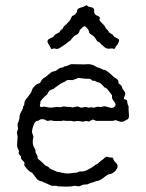

<svg xmlns="http://www.w3.org/2000/svg" viewBox="-20 -687 547 718"><path d="M222.2 -439Q229.5 -439 245.1 -446.8H261.2Q283.2 -446.8 290 -446.3Q296.9 -445.8 304.7 -446.8Q312.5 -447.8 320.3 -445.8Q327.1 -443.8 328.1 -443.8L346.2 -434.1H349.1L367.2 -425.8H370.6Q377.4 -425.8 408.2 -397Q422.9 -389.6 422.9 -381.8V-376Q424.8 -374 430.2 -370.1Q435.5 -366.2 436.5 -360.8Q437.5 -354 444.3 -346.7Q451.7 -339.4 445.8 -327.1Q439.9 -314.9 448.2 -314.9H450.2Q456.1 -313 456.1 -305.2Q456.1 -297.4 460.9 -290V-274.9Q460.9 -273.4 461.9 -261.7Q462.9 -250 461.4 -246.6Q460 -243.2 459 -242.2Q458 -241.2 455.6 -240.2Q453.1 -239.3 445.3 -234.4Q437.5 -229.5 426.8 -232.9L412.1 -237.8L401.9 -234.9Q370.6 -234.9 339.8 -234.9L327.1 -240.2L313 -232.9Q311 -231.9 307.6 -233.4Q304.2 -234.9 303.2 -234.9L290 -231.9L272 -234.9L255.9 -232.9L246.1 -234.9H224.1L219.2 -236.8L212.9 -234.9Q203.1 -234.9 192.9 -234.4Q182.6 -233.9 176.3 -235.8Q169.9 -237.8 165.5 -236.3Q161.1 -234.9 157.7 -234.9Q154.3 -234.9 147 -240.2Q132.3 -242.7 128.9 -239.3Q124 -234.9 120.6 -234.9H117.2Q111.3 -231.9 107.9 -225.1Q98.1 -201.2 100.1 -189.9L105 -176.8Q98.1 -147 110.4 -130.9Q112.8 -127.4 112.8 -122.6V-118.2Q114.7 -112.8 117.7 -107.9Q121.1 -103 120.6 -99.1Q120.1 -93.8 126 -89.8Q131.8 -85.9 140.6 -76.7Q149.4 -67.4 152.8 -66.4Q157.2 -64.9 159.2 -64Q161.1 -63 164.1 -59.6Q167 -56.2 168.9 -55.2Q170.9 -54.2 174.8 -53.2Q178.7 -51.8 186 -47.9Q193.4 -43.5 199.2 -43.9L216.8 -40Q230.5 -37.1 243.2 -39.1Q255.9 -41 260.7 -41Q268.6 -41 272.9 -43.9Q277.3 -46.9 285.6 -45.9Q293.5 -44.9 309.1 -52.7Q325.2 -61 331.5 -66.4Q337.9 -71.8 340.3 -72.3Q344.2 -73.2 350.1 -79.1Q356 -85 359.9 -87.4Q364.3 -89.8 369.1 -94.7Q374 -99.6 378.9 -101.1L392.1 -98.1Q400.9 -98.1 401.9 -96.7Q402.8 -95.7 404.3 -90.8Q406.2 -85 412.1 -79.6Q429.7 -64.5 407.2 -43.9Q397 -36.1 390.6 -36.1Q384.3 -36.1 368.7 -23.4Q351.6 -9.8 339.8 -9.8Q328.6 -4.9 323.2 -3.9Q317.9 -2.9 312.5 0Q307.6 2.9 301.8 2.9Q295.9 2.9 293 3.4Q290 3.9 283.7 6.8Q277.3 9.8 273.9 9.8L258.8 7.8Q243.2 11.7 220.7 10.7Q198.2 9.8 196.8 9.8L189.9 7.8Q181.2 7.8 172.9 7.8Q159.2 1 149.4 -2.9Q139.6 -6.8 139.2 -7.8Q127.9 -9.8 123 -13.2Q118.2 -16.6 109.9 -28.3Q102.1 -40 98.1 -42Q93.8 -43.9 90.8 -45.9Q87.9 -47.9 80.1 -56.6Q72.3 -65.4 71.3 -67.9Q70.3 -69.3 71.3 -74.2Q71.8 -79.1 70.3 -81.1Q68.8 -83 59.1 -92.8L58.1 -102.1Q49.3 -110.8 49.8 -116.7Q50.8 -122.1 50.8 -124L45.9 -132.8Q43.9 -138.7 43.9 -146.5L45.9 -176.8L43 -190.9L47.9 -207Q44.9 -214.8 45.9 -225.1Q51.8 -235.4 52.7 -247.6Q53.2 -259.3 59.6 -269.5Q65.9 -279.8 65.9 -283.7Q65.9 -287.1 66.4 -288.1Q66.9 -289.1 67.9 -290.5Q68.8 -292 69.8 -293.5Q71.8 -296.9 71.3 -302.2Q70.3 -308.1 82 -321.8Q96.7 -339.4 98.6 -347.2Q100.1 -355 107.9 -363.3Q115.2 -372.1 121.1 -373.5Q127 -375 128.9 -376.5Q130.9 -377.9 133.3 -382.8Q138.2 -392.6 144.5 -395.5Q152.3 -399.4 163.6 -410.2Q174.8 -420.9 186 -420.9Q189.5 -422.4 204.1 -433.1L211.9 -434.1Q214.8 -434.1 222.2 -439ZM219.2 -289.1Q226.1 -287.1 242.2 -287.1L251 -285.2L270 -289.1Q271 -289.1 283.2 -284.2L300.8 -287.1L312 -284.2L321.8 -286.1L331.1 -284.2L345.2 -288.1Q347.2 -288.1 351.6 -287.1Q356 -286.1 362.8 -288.1Q370.1 -290 372.6 -289.6Q375 -289.1 379.9 -287.6Q384.8 -286.1 392.1 -284.2Q399.4 -282.2 405.3 -285.6Q411.1 -289.1 412.1 -294.9Q412.6 -300.8 405.8 -308.6Q398.9 -316.4 398.9 -322.8V-330.1Q397.9 -333 393.6 -337.9Q389.2 -342.8 383.8 -350.6Q378.4 -358.4 371.1 -359.9Q369.1 -362.3 360.8 -371.1Q352.5 -379.9 342.8 -379.9Q340.8 -381.8 335 -384.8Q331.1 -384.8 327.1 -384.8L316.9 -392.1Q294.9 -392.1 282.7 -394.5Q271 -397 269 -394Q253.9 -388.2 251 -387.2L238.8 -388.2Q228.5 -388.2 220.2 -379.9Q212.4 -379.9 179.2 -354Q177.7 -353 172.9 -352.1Q168 -350.6 165 -347.7Q162.1 -344.7 159.2 -339.8Q157.2 -335 155.3 -333Q153.3 -331.1 148.9 -327.6Q137.2 -317.4 130.9 -307.1V-299.8Q129.9 -298.8 129.9 -296.9L128.9 -293Q130.4 -284.7 137.7 -286.6Q145 -289.1 147 -288.1L168 -284.2L193.8 -287.1L204.1 -286.1ZM337.4 -542.5Q332 -551.8 322.3 -557.1Q313 -562.5 313 -567.4Q313.5 -572.3 306.6 -580.6Q299.8 -588.9 295.9 -588.9Q292 -588.9 278.8 -575.2Q277.8 -573.2 276.4 -568.4Q274.9 -563.5 272 -561Q269 -558.1 262.7 -555.2Q255.9 -552.2 249.5 -543.5Q243.2 -534.7 238.8 -532.2Q234.9 -529.8 233.4 -528.8Q231.9 -527.8 230.5 -526.9Q229 -525.9 227.5 -523.9Q225.6 -522.5 212.9 -513.7Q200.2 -504.9 193.8 -503.9L181.2 -505.9L174.8 -503.9H171.9Q170.9 -503.9 168.5 -509.8Q166 -515.6 160.2 -524.4Q151.9 -538.1 169.9 -544.4Q178.7 -547.9 181.6 -551.8Q184.1 -556.2 186 -557.6Q188 -559.1 192.4 -561Q196.3 -563 198.2 -564Q200.2 -564.9 201.7 -566.4Q203.1 -567.9 204.6 -570.3Q206.1 -573.2 207 -574.2Q208 -575.2 210.9 -577.1Q215.8 -580.1 216.3 -583.5Q217.3 -586.9 219.7 -588.9Q222.2 -590.8 227.1 -595.7Q231.9 -600.6 235.4 -604Q238.8 -607.9 242.2 -611.8Q246.1 -619.6 249 -626Q251 -627.9 255.9 -629.9Q260.7 -631.8 261.7 -633.8Q262.7 -635.7 265.6 -638.7Q268.1 -641.6 268.1 -645.5Q268.1 -656.7 288.1 -660.2L303.2 -667Q306.2 -667 308.1 -664.1Q310.5 -661.1 319.3 -660.2Q334.5 -658.7 332 -643.1Q332 -632.3 344.7 -627.9Q356.4 -623 353 -617.7Q349.6 -612.3 356.4 -605.5L367.2 -594.7Q373 -587.9 374 -585Q376 -579.6 378.4 -578.1Q381.3 -576.7 384.8 -571.3Q388.2 -565.9 389.6 -564.5Q391.1 -563 395.5 -561Q399.9 -559.1 401.4 -557.6Q402.8 -556.2 404.3 -553.2Q406.2 -549.8 408.2 -548.8Q410.2 -547.9 416 -544.9Q421.9 -542 424.3 -539.6Q426.8 -537.1 423.8 -529.3Q420.9 -521.5 414.1 -514.2Q409.2 -505.4 408.2 -503.9L398.9 -505.9L386.2 -504.9Q377 -504.9 369.6 -511.7Q362.3 -518.6 359.9 -520.5Q356.9 -522 355.5 -524.4Q354 -526.9 353 -527.8Q352.1 -528.8 347.2 -530.8Q342.3 -532.7 337.4 -542.5Z"/></svg>

Font: AntiqueNobleLightItalic
Style: LightItalic
Weight: 400
Version: Version 001.000